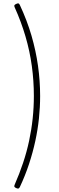

<svg xmlns="http://www.w3.org/2000/svg" viewBox="-20 -1036 346 1134"><path d="M67 54Q95 -10 116.5 -74.5Q138 -139 152 -204.5Q166 -270 173 -336Q180 -402 180 -469Q180 -558 168 -646Q156 -734 130.5 -821Q105 -908 67 -992Q63 -1001 65 -1005Q67 -1009 76 -1013Q85 -1017 89 -1016Q93 -1015 97 -1007Q140 -915 166 -825.5Q192 -736 204.5 -647Q217 -558 217 -469Q217 -403 210 -336.5Q203 -270 188.5 -203Q174 -136 151.5 -67.5Q129 1 97 69Q93 76 89 77.5Q85 79 76 75Q67 71 65 67Q63 63 67 54Z"/></svg>

Font: Playwrite US Modern Thin
Style: Regular
Weight: 250
Designer: Veronika Burian, José Scaglione
Foundry: TypeTogether
Version: Version 1.003